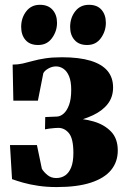

<svg xmlns="http://www.w3.org/2000/svg" viewBox="-20 -767 530 798"><path d="M215.5 10.5Q174 10.5 138.8 5.2Q103.5 0 76.2 -7.8Q49 -15.5 30 -22.5L21.5 -164H133.5L154 -65.5Q162 -52 177.2 -39.5Q192.5 -27 213.5 -27Q235 -27 251 -38Q267 -49 276 -71.8Q285 -94.5 285 -131Q285 -190.5 266.8 -213Q248.5 -235.5 222.5 -235.5Q218 -235.5 207.2 -234.8Q196.5 -234 185.2 -232.5Q174 -231 167 -229.5L168 -280.5L216.5 -282.5Q231 -283 244.5 -294.8Q258 -306.5 267 -330.8Q276 -355 276 -393.5Q276 -428.5 267.2 -449.8Q258.5 -471 244 -481Q229.5 -491 213 -491Q196 -491 180.2 -481.8Q164.5 -472.5 160 -462.5L137.5 -348.5H35.5L32.5 -498.5Q54.5 -498.5 74.5 -503Q94.5 -507.5 116.8 -513.8Q139 -520 168.2 -524.5Q197.5 -529 238 -529Q308.5 -529 355.8 -514.8Q403 -500.5 426.5 -472.8Q450 -445 450 -403.5Q450 -364 428.2 -335.5Q406.5 -307 366.2 -288Q326 -269 271.5 -257.5L275.5 -275Q324.5 -275 368.8 -262.2Q413 -249.5 441.2 -220.5Q469.5 -191.5 469.5 -141.5Q469.5 -94 441.5 -60Q413.5 -26 357.2 -7.8Q301 10.5 215.5 10.5ZM138 -580Q104 -580 86 -600.8Q68 -621.5 68 -655Q68 -692.5 89 -719.8Q110 -747 145.5 -747H146.5Q180 -747 198.5 -726.2Q217 -705.5 217 -672Q217 -637.5 196.2 -608.8Q175.5 -580 139 -580ZM341.5 -580Q308 -580 289.8 -600.8Q271.5 -621.5 271.5 -655Q271.5 -692.5 292.5 -719.8Q313.5 -747 349.5 -747H350Q384 -747 402 -726.2Q420 -705.5 420 -672Q420 -637.5 399.5 -608.8Q379 -580 342.5 -580Z"/></svg>

Font: Merriweather 120pt Black
Style: Regular
Weight: 900
Designer: Eben Sorkin
Foundry: Eben Sorkin
Version: Version 2.100